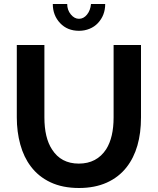

<svg xmlns="http://www.w3.org/2000/svg" viewBox="-20 -935 790 960"><path d="M316 -915H244Q244 -858 281 -819Q317 -781 375 -781Q403 -781 427.5 -791Q452 -801 469 -819Q506 -858 506 -915H435Q432 -883 415 -862Q398 -841 375 -841Q352 -841 334 -863Q316 -885 316 -915ZM240 -188Q202 -246 202 -348V-710H64V-348Q64 -276 81.5 -212.5Q99 -149 134 -103Q172 -52 232.5 -23.5Q293 5 375 5Q454 5 514 -22Q574 -49 613 -99Q685 -191 685 -348V-710H548V-348Q548 -248 511 -189Q464 -117 374 -117Q285 -117 240 -188Z"/></svg>

Font: RT Raleway Bold
Style: Regular
Weight: 400
Designer: Matt McInerney, Pablo Impallari, Rodrigo Fuenzalida — Edited by Milan Moffatt in April 2016
Foundry: Matt McInerney, Pablo Impallari, Rodrigo Fuenzalida — Edited by Milan Moffatt in April 2016
Version: Version 3.001